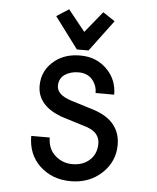

<svg xmlns="http://www.w3.org/2000/svg" viewBox="-53 -792 693 848"><g transform="rotate(5 293.0 -368.0)"><path d="M423.8 -710.9 320.3 -572.3H268.6L165 -710.9L219.2 -746.1L294.4 -652.3L370.6 -746.1ZM101.1 -174.3H183.1Q183.6 -125.5 214.4 -96.7Q247.1 -65.9 293 -65.9Q341.3 -65.9 371.6 -95.2Q399.4 -122.6 399.4 -166Q399.4 -215.3 341.3 -234.9L224.1 -271.5Q118.7 -312 118.7 -398.4Q118.7 -469.2 176.3 -513.2Q220.2 -546.9 286.6 -546.9Q362.3 -546.9 410.2 -494.1Q450.2 -450.2 450.2 -387.7H367.7Q367.7 -421.4 346.7 -446.3Q324.7 -472.2 285.2 -472.2Q249 -472.2 222.7 -454.1Q199.2 -436.5 199.2 -404.8Q199.2 -365.2 264.2 -344.7L364.7 -313.5Q484.9 -274.9 484.9 -167.5Q484.9 -94.7 430.7 -43Q375 9.8 292 9.8Q208.5 9.8 153.3 -43Q101.1 -93.3 101.1 -174.3Z"/></g></svg>

Font: Consola Mono
Style: Book
Weight: 400
Monospace: yes
Version: Version 2.001